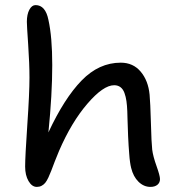

<svg xmlns="http://www.w3.org/2000/svg" viewBox="-20 -689 693 757"><path d="M573.2 47.9Q546.9 47.9 526.1 27.6Q505.4 7.3 497.1 -26.9Q494.6 -36.6 492.7 -50.3Q490.7 -64 489.5 -81.8Q488.3 -99.6 487.1 -114.7Q485.8 -129.9 485.1 -151.9Q484.4 -173.8 483.9 -186.3Q483.4 -198.7 482.7 -221.2Q481.9 -243.7 481.9 -250Q481 -273.4 478.5 -290.5Q476.1 -307.6 470.7 -322.5Q465.3 -337.4 455.1 -345.2Q444.8 -353 430.2 -353Q387.2 -353 324.5 -280Q261.7 -207 212.9 -94.2Q204.6 -75.2 195.8 -52Q187 -28.8 182.1 -15.9Q177.2 -2.9 170.7 11Q164.1 24.9 158.2 32Q152.3 39.1 144 43.5Q135.7 47.9 125 47.9Q106 47.9 92.5 24.9Q79.1 2 79.1 -32.2Q79.1 -70.3 87.6 -195.8Q96.2 -321.3 96.2 -382.8Q96.2 -438 91.1 -513.2Q85.9 -588.4 85.9 -603Q85.9 -632.3 95.7 -650.6Q105.5 -668.9 120.1 -668.9Q159.2 -668.9 170.9 -610.8Q186 -543 186 -432.1Q186 -317.4 170.9 -167Q233.4 -301.3 301.8 -371.6Q370.1 -441.9 456.1 -441.9Q504.9 -441.9 534.7 -406.5Q564.5 -371.1 569.8 -315.9Q572.8 -284.2 575 -204.6Q577.1 -125 580.1 -99.1Q583.5 -72.3 597.2 -34.2Q610.8 3.9 610.8 17.1Q610.8 31.2 600.6 39.6Q590.3 47.9 573.2 47.9Z"/></svg>

Font: Shantell Sans Bouncy
Style: Regular
Weight: 400
Designer: Stephen Nixon, Anya Danilova, Shantell Martin
Foundry: Arrow Type
Version: Version 1.006;[9816181b4]